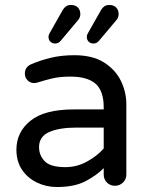

<svg xmlns="http://www.w3.org/2000/svg" viewBox="-20 -742 602 772"><path d="M209 10Q166 10 128.5 -8Q91 -26 68.5 -59.5Q46 -93 46 -140Q46 -211 102.5 -256.5Q159 -302 276 -302H397V-310Q397 -377 364 -405.5Q331 -434 263 -434Q221 -434 189.5 -426.5Q158 -419 130 -410Q122 -408 117 -408Q102 -408 91 -419Q80 -430 80 -446Q80 -473 106 -484Q141 -499 183.5 -509.5Q226 -520 279 -520Q352 -520 398 -491Q444 -462 466 -417Q488 -372 488 -323V-40Q488 -21 474.5 -8Q461 5 442 5Q423 5 410 -8Q397 -21 397 -40V-66Q370 -38 325 -14Q280 10 209 10ZM243 -70Q290 -70 331 -93Q372 -116 397 -145V-229H288Q218 -229 177.5 -211Q137 -193 137 -150Q137 -118 159.5 -94Q182 -70 243 -70ZM356 -567Q344 -567 336.5 -574.5Q329 -582 329 -594Q329 -600 332 -605.5Q335 -611 336 -613L387 -703Q392 -711 399.5 -716.5Q407 -722 420 -722Q437 -722 447 -712Q457 -702 457 -685Q457 -671 447 -660L378 -578Q369 -567 356 -567ZM202 -567Q190 -567 182.5 -574.5Q175 -582 175 -594Q175 -600 178 -605.5Q181 -611 182 -613L233 -703Q238 -711 245.5 -716.5Q253 -722 266 -722Q283 -722 293 -712Q303 -702 303 -685Q303 -671 293 -660L224 -578Q215 -567 202 -567Z"/></svg>

Font: Varela Round
Style: Regular
Weight: 400
Designer: Joe Prince, Avraham Cornfeld
Foundry: Joe Prince, Avraham Cornfeld
Version: Version 3.010; ttfautohint (v1.8.4.7-5d5b)